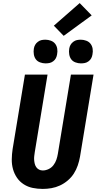

<svg xmlns="http://www.w3.org/2000/svg" viewBox="-20 -1220 640 1248"><path d="M258 8Q224 8 192.5 1.5Q161 -5 134.5 -22Q108 -39 90.5 -64.5Q73 -90 64.5 -120.5Q56 -151 56.5 -184.5Q57 -218 62 -251L142 -735H289L206 -231Q204 -218 202.5 -205Q201 -192 202 -179.5Q203 -167 206 -155Q209 -143 216 -133Q223 -123 234 -117.5Q245 -112 258 -112Q277 -112 296 -121Q315 -130 327.5 -146.5Q340 -163 346.5 -182Q353 -201 356 -220L441 -735H588L500 -201Q495 -173 485.5 -145Q476 -117 460 -92Q444 -67 420.5 -47Q397 -27 370 -14.5Q343 -2 314.5 3Q286 8 258 8ZM506 -808Q488 -808 470.5 -814.5Q453 -821 443 -834.5Q433 -848 430 -866.5Q427 -885 430 -904Q432 -917 438.5 -928.5Q445 -940 456.5 -948.5Q468 -957 480 -959.5Q492 -962 505 -962Q523 -962 540.5 -955.5Q558 -949 568.5 -935.5Q579 -922 582 -903.5Q585 -885 581 -866Q579 -853 573 -841.5Q567 -830 555.5 -821.5Q544 -813 531.5 -810.5Q519 -808 506 -808ZM276 -808Q258 -808 240.5 -814.5Q223 -821 213 -834.5Q203 -848 200 -866.5Q197 -885 200 -904Q202 -917 208.5 -928.5Q215 -940 226.5 -948.5Q238 -957 250 -959.5Q262 -962 275 -962Q293 -962 310.5 -955.5Q328 -949 338.5 -935.5Q349 -922 352 -903.5Q355 -885 351 -866Q349 -853 343 -841.5Q337 -830 325.5 -821.5Q314 -813 301.5 -810.5Q289 -808 276 -808ZM394 -987 330 -1053 498 -1200 576 -1120Z"/></svg>

Font: Iosevka Heavy Extended Oblique
Style: Regular
Weight: 900
Width: 7
Italic angle: -9°
Monospace: yes
Designer: Belleve Invis
Foundry: Belleve Invis
Version: Version 32.5.0; ttfautohint (v1.8.4)